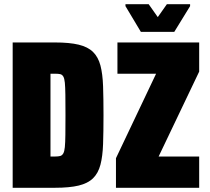

<svg xmlns="http://www.w3.org/2000/svg" viewBox="-20 -889 993 909"><path d="M40 0V-688H240Q309 -688 352.5 -677.5Q396 -667 420.5 -643Q445 -619 455.5 -579Q466 -539 468 -481Q470 -423 470 -344Q470 -265 468 -207Q466 -149 455.5 -109Q445 -69 420.5 -45Q396 -21 352.5 -10.5Q309 0 240 0ZM219 -148H241Q256 -148 265 -150.5Q274 -153 279.5 -162.5Q285 -172 287 -192.5Q289 -213 289.5 -250Q290 -287 290 -344Q290 -403 289.5 -440Q289 -477 287 -497.5Q285 -518 279.5 -527Q274 -536 265 -538Q256 -540 241 -540H219ZM529 0V-140L719 -540H536V-688H923V-550L731 -148H923V0ZM647 -738 574 -860V-869H684L727 -808L770 -869H880V-860L805 -738Z"/></svg>

Font: Saira Condensed Black
Style: Regular
Weight: 900
Width: 3
Designer: Hector Gatti with collaboration of the Omnibus-Type team
Foundry: Omnibus-Type
Version: Version 1.101